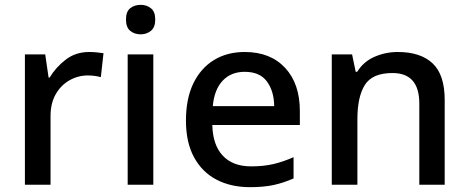

<svg xmlns="http://www.w3.org/2000/svg" viewBox="-20 -764 1939 794"><path d="M349 -549Q363 -549 379.5 -547.5Q396 -546 408 -544L397 -445Q371 -452 343 -452Q303 -452 267.5 -432Q232 -412 210.5 -374.5Q189 -337 189 -284V0H83V-539H167L181 -443H185Q211 -486 252 -517.5Q293 -549 349 -549Z M562 -744Q586 -744 604 -730Q622 -716 622 -683Q622 -651 604 -636.5Q586 -622 562 -622Q536 -622 518.5 -636.5Q501 -651 501 -683Q501 -716 518.5 -730Q536 -744 562 -744ZM614 -539V0H508V-539Z M992 -549Q1098 -549 1159 -483.5Q1220 -418 1220 -305V-247H858Q860 -164 901.5 -120Q943 -76 1018 -76Q1070 -76 1110.5 -85.5Q1151 -95 1194 -114V-26Q1153 -8 1112 1Q1071 10 1014 10Q935 10 875.5 -21Q816 -52 782.5 -113.5Q749 -175 749 -265Q749 -356 779.5 -419Q810 -482 864.5 -515.5Q919 -549 992 -549ZM992 -467Q935 -467 900.5 -430Q866 -393 860 -325H1114Q1113 -388 1083.5 -427.5Q1054 -467 992 -467Z M1625 -549Q1719 -549 1769 -502Q1819 -455 1819 -351V0H1714V-336Q1714 -462 1603 -462Q1520 -462 1489 -413Q1458 -364 1458 -272V0H1352V-539H1436L1451 -467H1457Q1483 -509 1528.5 -529Q1574 -549 1625 -549Z"/></svg>

Font: Noto Sans Medium
Style: Regular
Weight: 500
Designer: Monotype Design Team
Foundry: Monotype Imaging Inc.
Version: Version 2.007